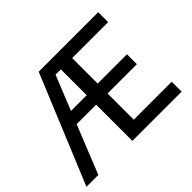

<svg xmlns="http://www.w3.org/2000/svg" viewBox="-149 -941 1177 1177"><g transform="rotate(-45 439.0 -353.0)"><path d="M812 -706V-620H500V-399H754V-313H500V-86H829V0H402V-314H233L107 0H4L296 -706ZM402 -396V-620H356L266 -396Z"/></g></svg>

Font: Museo Sans Medium
Style: Regular
Weight: 500
Designer: Jos Buivenga
Foundry: Jos Buivenga & Rosetta Type Foundry (extension, remastering)
Version: Version 3.600;PS 1.000;hotconv 1.0.88;makeotf.lib2.5.647800;